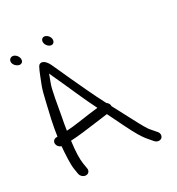

<svg xmlns="http://www.w3.org/2000/svg" viewBox="-182 -887 921 997"><g transform="rotate(-30 278.5 -388.5)"><path d="M259.4 -721.2C266.9 -731.3 265.4 -749.5 251.7 -762.3C238.6 -774.8 223.3 -774.1 216.1 -763.7C209.1 -753.5 211.3 -736 224.1 -723.3C237 -710.6 252.2 -711.2 259.4 -721.2ZM67.3 -715.4C74.4 -725.7 71.8 -743.1 59.2 -755.7C45.8 -768.9 29.6 -767.9 21 -757.4C12.7 -747.1 15.3 -729.6 29.8 -717.1C44.3 -704.4 59.9 -704.9 67.3 -715.4ZM26.1 -232.9C22.1 -182.9 18.7 -127.6 23.7 -98L29 -66C31.5 -51 46.1 -38.5 61.1 -38.5C76.1 -38.5 86.5 -51 84 -66L78.7 -98C73.7 -127.6 74.9 -171.6 83.1 -233.2C106.3 -234.9 131.5 -235.9 157.8 -239.6C183.1 -243.2 279.9 -254.8 313.2 -259.8L324.7 -236.6C341.2 -203.3 378.5 -124.4 399.4 -89.9C420.4 -55.3 428.1 -47.6 446.9 -25.8L455.7 -15.7C469.2 -1 486.7 -2.3 495.7 -10.3C504.5 -18.2 507.1 -34.7 494.5 -48.3L486.1 -58C481.2 -63.9 474 -72.3 465.2 -82.4C458.8 -89.6 440.9 -119.6 415.5 -168.5C390.9 -215.7 371.5 -252.5 354.6 -283.9C355.7 -292.1 351.7 -303.3 339.8 -311.4C300.8 -385.5 274 -446 242.3 -513.6C224.4 -551.7 207.6 -591.5 190.9 -626.3C184.4 -640.2 164.7 -669.2 143.5 -660.2C138.7 -658.2 135 -654.2 132.3 -649C119.3 -624.8 107 -588.3 94.9 -559.2C80.7 -525 62.2 -430.5 49.5 -380.3C41.6 -345.2 37.4 -317.2 32.6 -286.5H26.8C12 -286.5 0.2 -275.1 2.9 -259C4.9 -247 12.8 -238 26.1 -232.9ZM103.3 -362.9C113 -416.3 128.3 -512.8 141 -544.8C148.9 -564.6 153.7 -579.1 158.8 -592.3C161.2 -586.9 164.7 -578.7 168 -571.2L198.3 -505C209.3 -481.2 220.9 -455 233.3 -426.4C250.6 -386.3 270 -347.1 287 -312.7C275.4 -311.3 257.2 -309.1 234.4 -306.3C187.2 -300.6 137.7 -290.8 90.4 -288.8C94.5 -317.3 99 -342.2 103.3 -362.9Z"/></g></svg>

Font: MewTooHand
Style: BdCondLta
Weight: 400
Designer: Mew Too, Robert Jablonski
Version: Version 0.77